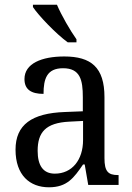

<svg xmlns="http://www.w3.org/2000/svg" viewBox="-20 -786 563 816"><path d="M268 -606H305V-619C278 -657 241 -721 222 -766H120V-756C143 -721 218 -642 268 -606ZM188 10C265 10 294 -30 333 -87H340L355 0H484V-42H481C439 -42 424 -58 424 -114V-373C424 -500 367 -546 253 -546C157 -546 84 -516 84 -450C84 -406 112 -387 165 -387C165 -451 179 -496 248 -496C321 -496 332 -446 332 -373V-313L256 -310C115 -305 46 -256 46 -150C46 -41 107 10 188 10ZM213 -48C163 -48 140 -83 140 -145C140 -223 173 -264 275 -269L333 -272V-191C333 -106 286 -48 213 -48Z"/></svg>

Font: Noto Serif Ethiopic SemiCondensed
Style: Regular
Weight: 400
Width: 4
Designer: Monotype Design Team
Foundry: Monotype Imaging Inc.
Version: Version 2.102